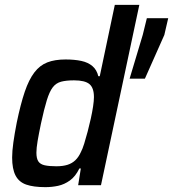

<svg xmlns="http://www.w3.org/2000/svg" viewBox="-20 -763 713 791"><path d="M167 8Q118 8 88 -2.5Q58 -13 44 -40Q30 -67 30 -114Q30 -140 35 -176Q40 -212 49 -258Q65 -335 82 -385Q99 -435 121.5 -464.5Q144 -494 175 -506Q206 -518 250 -518Q287 -518 315 -512Q343 -506 361 -490.5Q379 -475 385 -449H391L453 -743H554L396 0H302L313 -69H307Q291 -36 268 -19.5Q245 -3 219.5 2.5Q194 8 167 8ZM212 -78Q239 -78 258 -84Q277 -90 290.5 -103Q304 -116 313 -136Q320 -149 327 -171.5Q334 -194 341 -220.5Q348 -247 354 -274Q360 -301 363.5 -324.5Q367 -348 367 -363Q367 -401 348.5 -416.5Q330 -432 285 -432Q253 -432 232 -426.5Q211 -421 197.5 -403.5Q184 -386 173 -350.5Q162 -315 149 -255Q140 -212 135 -182.5Q130 -153 130 -134Q130 -110 138 -98Q146 -86 164.5 -82Q183 -78 212 -78ZM514 -439 568 -619 585 -688H673L657 -619L577 -439Z"/></svg>

Font: Saira SemiCondensed Medium
Style: Italic
Weight: 500
Width: 4
Italic angle: -12°
Designer: Hector Gatti with collaboration of the Omnibus-Type team
Foundry: Omnibus-Type
Version: Version 1.101